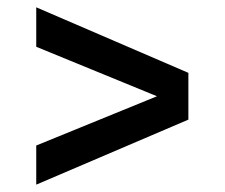

<svg xmlns="http://www.w3.org/2000/svg" viewBox="-20 -499 614 525"><path d="M79.1 5.9V-101.1L409.2 -235.8L79.1 -371.1V-479L495.1 -299.8V-171.9Z"/></svg>

Font: Grenze
Style: Bold
Weight: 700
Designer: Renata Polastri
Foundry: Omnibus-Type
Version: Version 1.002;PS 001.002;hotconv 1.0.88;makeotf.lib2.5.64775